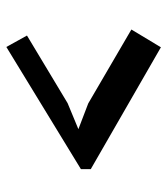

<svg xmlns="http://www.w3.org/2000/svg" viewBox="19 -649 527 605"><g transform="rotate(90 282.5 -346.5)"><path d="M513 -369V-338L128 -103L92 -168L305 -296L387 -330L306 -361L73 -497L129 -590Z"/></g></svg>

Font: PTSerif
Style: Bold
Weight: 700
Designer: A.Korolkova, O.Umpeleva, V.Yefimov
Foundry: ParaType Ltd
Version: Version 1.000W OFL; ttfautohint (v1.2) -l 8 -r 50 -G 200 -x 